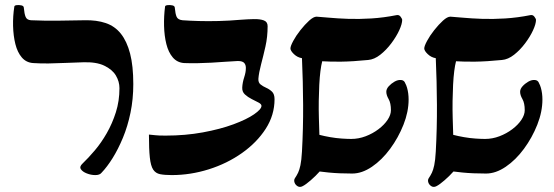

<svg xmlns="http://www.w3.org/2000/svg" viewBox="-20 -671 2160 749"><path d="M36 -646Q37 -650 45.5 -651Q54 -652 63.5 -650Q73 -648 73 -640Q75 -617 80 -605Q85 -593 101 -592Q126 -591 152 -590.5Q178 -590 215.5 -590.5Q253 -591 311 -592Q357 -593 392.5 -581Q428 -569 451.5 -539.5Q475 -510 487.5 -462Q500 -414 500 -343Q500 -284 489 -231Q478 -178 459.5 -133.5Q441 -89 419.5 -54.5Q398 -20 376 3Q369 12 352 12Q335 12 318.5 5.5Q302 -1 295.5 -11Q289 -21 302 -33Q325 -55 350 -84.5Q375 -114 396.5 -151.5Q418 -189 432 -233Q446 -277 446 -327Q446 -353 432 -376.5Q418 -400 386.5 -415Q355 -430 303 -428Q267 -427 234 -425.5Q201 -424 170 -423.5Q139 -423 109 -425Q82 -427 65 -447Q48 -467 40 -499Q32 -531 31 -569.5Q30 -608 36 -646Z M650 12Q622 12 604.5 8.5Q587 5 577.5 -9.5Q568 -24 564.5 -56.5Q561 -89 561 -146Q575 -145 586 -143.5Q597 -142 626 -142Q703 -142 771 -154.5Q839 -167 890.5 -186Q942 -205 971 -225Q1000 -245 1000 -258Q1000 -265 988.5 -271Q977 -277 962 -284.5Q947 -292 935.5 -302.5Q924 -313 925 -330Q926 -349 932.5 -369Q939 -389 939 -403Q940 -416 933.5 -424.5Q927 -433 908 -433Q884 -432 858 -430Q832 -428 805 -426.5Q778 -425 751 -424.5Q724 -424 698 -425Q671 -427 654 -447Q637 -467 629 -499Q621 -531 620 -569.5Q619 -608 624 -646Q625 -650 634 -651Q643 -652 652.5 -650Q662 -648 662 -640Q664 -617 669 -605.5Q674 -594 692 -592Q720 -590 755.5 -589Q791 -588 832.5 -589Q874 -590 920 -594Q946 -596 970 -596.5Q994 -597 1009 -591.5Q1024 -586 1024 -569Q1024 -527 1015.5 -489.5Q1007 -452 998.5 -420Q990 -388 988 -364Q987 -349 996.5 -341.5Q1006 -334 1018.5 -328.5Q1031 -323 1041 -313.5Q1051 -304 1051 -284Q1051 -222 1016.5 -168.5Q982 -115 924 -74Q866 -33 794.5 -10.5Q723 12 650 12Z M1113 -482Q1113 -491 1124 -511.5Q1135 -532 1152 -553.5Q1169 -575 1186 -590.5Q1203 -606 1215 -606Q1232 -605 1264 -602Q1296 -599 1338 -597.5Q1380 -596 1428.5 -599Q1477 -602 1527 -612Q1537 -614 1543 -605.5Q1549 -597 1549 -594Q1549 -578 1537.5 -553Q1526 -528 1506.5 -502Q1487 -476 1463.5 -457.5Q1440 -439 1416 -437Q1355 -431 1312 -430.5Q1269 -430 1237 -432Q1233 -417 1230 -393.5Q1227 -370 1225.5 -340Q1224 -310 1223.5 -277Q1223 -244 1224 -210Q1225 -176 1226 -145Q1245 -140 1268 -136Q1291 -132 1313 -130.5Q1335 -129 1350 -129Q1379 -129 1406.5 -139.5Q1434 -150 1456.5 -167Q1479 -184 1492 -203.5Q1505 -223 1505 -241Q1505 -269 1496 -284.5Q1487 -300 1487 -313Q1487 -324 1496.5 -334.5Q1506 -345 1519 -352.5Q1532 -360 1544.5 -359Q1557 -358 1561 -346Q1565 -339 1568 -328.5Q1571 -318 1572.5 -306.5Q1574 -295 1574 -283Q1574 -235 1554 -184.5Q1534 -134 1502 -90.5Q1470 -47 1431 -20.5Q1392 6 1354 6Q1328 6 1305 5Q1282 4 1262 2Q1242 0 1227 -2Q1212 15 1192.5 32Q1173 49 1161 55Q1150 61 1141 55.5Q1132 50 1129 41Q1126 32 1130 25Q1138 13 1143 2.5Q1148 -8 1152 -26.5Q1156 -45 1158 -80Q1163 -170 1162.5 -262Q1162 -354 1158 -444Q1140 -447 1126.5 -460Q1113 -473 1113 -482Z M1635 -482Q1635 -491 1646 -511.5Q1657 -532 1674 -553.5Q1691 -575 1708 -590.5Q1725 -606 1737 -606Q1754 -605 1786 -602Q1818 -599 1860 -597.5Q1902 -596 1950.5 -599Q1999 -602 2049 -612Q2059 -614 2065 -605.5Q2071 -597 2071 -594Q2071 -578 2059.5 -553Q2048 -528 2028.5 -502Q2009 -476 1985.5 -457.5Q1962 -439 1938 -437Q1877 -431 1834 -430.5Q1791 -430 1759 -432Q1755 -417 1752 -393.5Q1749 -370 1747.5 -340Q1746 -310 1745.5 -277Q1745 -244 1746 -210Q1747 -176 1748 -145Q1767 -140 1790 -136Q1813 -132 1835 -130.5Q1857 -129 1872 -129Q1901 -129 1928.5 -139.5Q1956 -150 1978.5 -167Q2001 -184 2014 -203.5Q2027 -223 2027 -241Q2027 -269 2018 -284.5Q2009 -300 2009 -313Q2009 -324 2018.5 -334.5Q2028 -345 2041 -352.5Q2054 -360 2066.5 -359Q2079 -358 2083 -346Q2087 -339 2090 -328.5Q2093 -318 2094.5 -306.5Q2096 -295 2096 -283Q2096 -235 2076 -184.5Q2056 -134 2024 -90.5Q1992 -47 1953 -20.5Q1914 6 1876 6Q1850 6 1827 5Q1804 4 1784 2Q1764 0 1749 -2Q1734 15 1714.5 32Q1695 49 1683 55Q1672 61 1663 55.5Q1654 50 1651 41Q1648 32 1652 25Q1660 13 1665 2.5Q1670 -8 1674 -26.5Q1678 -45 1680 -80Q1685 -170 1684.5 -262Q1684 -354 1680 -444Q1662 -447 1648.5 -460Q1635 -473 1635 -482Z"/></svg>

Font: Noto Rashi Hebrew
Style: Bold
Weight: 700
Version: Version 1.006